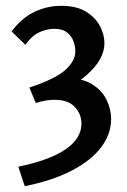

<svg xmlns="http://www.w3.org/2000/svg" viewBox="-20 -445 435 660"><path d="M81 -144Q169 -173 204 -204Q239 -235 239 -269Q239 -284 233 -302Q227 -320 211 -333Q195 -346 166 -346Q141 -346 115 -334Q89 -322 67 -291L20 -337Q54 -383 98 -404Q142 -425 190 -425Q243 -425 275.5 -405Q308 -385 323.5 -355.5Q339 -326 339 -297Q339 -268 323 -240Q307 -212 276 -185.5Q245 -159 201.5 -135.5Q158 -112 103 -91ZM65 195 43 128Q150 106 205 68.5Q260 31 260 -20Q260 -53 237 -77.5Q214 -102 167 -102Q154 -102 138 -99.5Q122 -97 103 -91L143 -166Q156 -172 171 -174.5Q186 -177 203 -177Q261 -177 295.5 -156Q330 -135 346 -102.5Q362 -70 362 -36Q362 16 327.5 61.5Q293 107 226.5 141.5Q160 176 65 195Z"/></svg>

Font: Ysabeau SemiBold
Style: Regular
Weight: 600
Designer: Christian Thalmann (Catharsis Fonts)
Version: Version 2.000;gftools[0.9.27.dev2+g8671c4b]